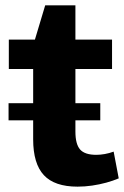

<svg xmlns="http://www.w3.org/2000/svg" viewBox="-20 -688 464 718"><path d="M270 10Q184 10 144 -33Q104 -76 104 -167V-518L149 -668H262V-196Q262 -149 279.5 -129Q297 -109 340 -109Q355 -109 372 -112Q389 -115 405 -121L424 -21Q403 -12 377.5 -5Q352 2 324.5 6Q297 10 270 10ZM13 -540H399V-430H13ZM355 -302V-238H12V-302Z"/></svg>

Font: Pathway Extreme
Style: Bold
Weight: 700
Designer: Eduardo Rodriguez Tunni
Foundry: Eduardo Rodriguez Tunni
Version: Version 1.001;gftools[0.9.26]